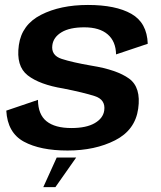

<svg xmlns="http://www.w3.org/2000/svg" viewBox="-20 -618 664 794"><path d="M259.5 4.5Q373 4.5 456 -37.8Q539 -80 551.5 -168.5Q564 -256.5 513.8 -293Q463.5 -329.5 358 -346.5Q279.5 -360 235 -374.5Q190.5 -389 196.5 -431.5Q201 -464.5 234.8 -484.8Q268.5 -505 328.5 -505Q391.5 -505 425.2 -476Q459 -447 460 -393L591 -437Q588 -524 523.2 -560.8Q458.5 -597.5 343.5 -597.5Q229.5 -597.5 149.8 -556.8Q70 -516 58 -432Q45.5 -344.5 94.8 -306.2Q144 -268 242 -252Q325 -235.5 371.2 -220.8Q417.5 -206 411 -161Q406.5 -129 371.8 -108.8Q337 -88.5 275 -88.5Q207.5 -88.5 172.5 -116.5Q137.5 -144.5 137 -205L6 -160.5Q11 -69 78.8 -32.2Q146.5 4.5 259.5 4.5ZM159 156H209L295 33.5H214.5Z"/></svg>

Font: Anybody UltraCondensed Thin SemiBold
Style: Italic
Weight: 600
Italic angle: -10°
Version: Version 1.111